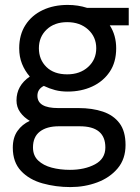

<svg xmlns="http://www.w3.org/2000/svg" viewBox="-20 -528 569 780"><path d="M266 232Q207 232 153 217Q99 202 65.5 166.5Q32 131 32 72Q32 31 51 4Q70 -23 101 -37Q77 -51 62 -72Q47 -93 47 -120Q47 -180 101 -217Q81 -240 69.5 -268.5Q58 -297 58 -332Q58 -387 83.5 -426.5Q109 -466 153.5 -487Q198 -508 255 -508Q297 -508 334 -496H503V-425H426Q439 -405 445.5 -381.5Q452 -358 452 -332Q452 -275 425.5 -236Q399 -197 354.5 -176.5Q310 -156 255 -156Q227 -156 204 -162Q181 -168 158 -179Q132 -166 132 -139Q132 -89 216 -89H299Q355 -89 398 -74.5Q441 -60 465.5 -27.5Q490 5 490 61Q490 118 458 156Q426 194 375 213Q324 232 266 232ZM264 162Q324 162 366 139.5Q408 117 408 71Q408 -15 304 -15H219Q170 -15 142 6.5Q114 28 114 71Q114 104 135 124Q156 144 190 153Q224 162 264 162ZM253 -226Q305 -226 338 -256Q371 -286 371 -332Q371 -378 338 -408Q305 -438 253 -438Q201 -438 169.5 -408Q138 -378 138 -332Q138 -286 168.5 -256Q199 -226 253 -226Z"/></svg>

Font: Rethink Sans
Style: Regular
Weight: 400
Designer: The Rethink Sans project authors (Hans Thiessen). DM Sans designed by Colophon Foundry.
Foundry: Rethink Communications LLC
Version: Version 1.001